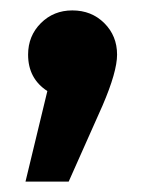

<svg xmlns="http://www.w3.org/2000/svg" viewBox="-20 -175 280 369"><path d="M119 -155Q156 -155 180.5 -130.5Q205 -106 205 -70Q205 -37 177 28L112 174H29L71 0Q34 -24 34 -70Q34 -106 58.5 -130.5Q83 -155 119 -155Z"/></svg>

Font: Fira Sans SemiBold
Style: Regular
Weight: 600
Designer: bBox Type GmbH & Carrois Corporate GbR & Edenspiekermann AG
Foundry: bBox Type GmbH & Carrois Corporate GbR & Edenspiekermann AG
Version: Version 4.301;PS 004.301;hotconv 1.0.88;makeotf.lib2.5.64775